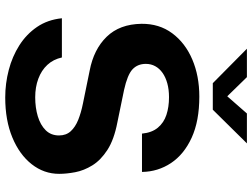

<svg xmlns="http://www.w3.org/2000/svg" viewBox="-135 -819 964 734"><g transform="rotate(90 347.0 -452.0)"><path d="M352.5 10Q298.9 10 247.4 -3.5Q195.9 -16.9 153.4 -43.9Q110.8 -70.9 83.1 -111.5Q55.4 -152.1 49.8 -206.6H199.7Q206.9 -173.7 228 -151Q249.1 -128.3 281 -116.5Q312.9 -104.6 351.8 -104.6Q391.8 -104.6 424.9 -114.6Q458 -124.6 477.9 -144.7Q497.8 -164.8 497.8 -195.6Q497.8 -222.8 481.7 -240.4Q465.6 -258 438 -269.1Q410.5 -280.1 375.6 -287.1L250.3 -312.7Q168.7 -328.2 120.5 -377.8Q72.3 -427.3 71 -510.7Q70.3 -578.7 107.2 -628.4Q144.1 -678.1 207.3 -705.1Q270.5 -732 349.2 -732Q442.4 -732 506.3 -702.8Q570.2 -673.5 603.3 -623.8Q636.4 -574 637.3 -512.8H490.8Q487.1 -550.8 468.1 -573.5Q449.2 -596.2 419.4 -606.1Q389.5 -616.1 351.5 -616.1Q322.2 -616.1 298.7 -609.6Q275.2 -603.1 258.6 -591.4Q242 -579.7 233.1 -563.5Q224.2 -547.3 224.2 -527.5Q224.2 -496.1 245 -476.6Q265.8 -457.1 323.7 -444.3L447.4 -418.8Q513.8 -406.1 553.1 -380.6Q592.4 -355.2 612.2 -323Q632 -290.8 638.3 -257.6Q644.6 -224.5 644.6 -196.2Q644.6 -138 607.8 -91.2Q571.1 -44.4 505.5 -17.2Q440 10 352.5 10ZM298 -783.5 166.3 -913.9H274.9L348.1 -838.8L413.8 -913.9H528.1L399.4 -783.5Z"/></g></svg>

Font: Public Sans Thin
Style: Regular
Weight: 100
Designer: The Public Sans project authors (U.S. Web Design System). Libre Franklin designed by Pablo Impallari and Rodrigo Fuenzal
Version: Version 1.008